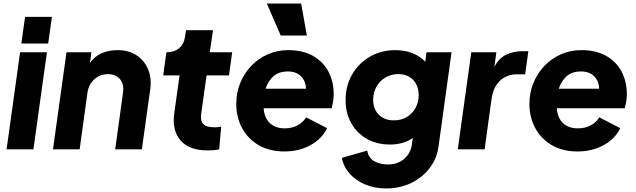

<svg xmlns="http://www.w3.org/2000/svg" viewBox="-20 -840 3576 1080"><path d="M100 -595 121 -745H272L251 -595ZM17 0 93 -546H244L168 0Z M278 0 354 -546H494L486 -486Q513 -524 553 -541Q593 -558 642 -558Q705 -558 749 -528.5Q793 -499 813.5 -449Q834 -399 825 -337L778 0H628L672 -319Q679 -366 655 -394.5Q631 -423 587 -423Q543 -423 511 -394.5Q479 -366 472 -319L428 0Z M1146 6Q1045 6 996 -49.5Q947 -105 960 -201L990 -416H898L916 -546H918Q960 -546 987.5 -569Q1015 -592 1021 -634L1026 -670H1178L1160 -546H1286L1268 -416H1142L1112 -203Q1106 -161 1123 -142.5Q1140 -124 1185 -124Q1194 -124 1202.5 -124.5Q1211 -125 1224 -127L1213 0Q1198 4 1179.5 5Q1161 6 1146 6Z M1579 12Q1496 12 1435 -23.5Q1374 -59 1341.5 -120Q1309 -181 1309 -255Q1309 -318 1331 -372.5Q1353 -427 1393 -469Q1433 -511 1486 -534.5Q1539 -558 1601 -558Q1684 -558 1741 -525.5Q1798 -493 1827.5 -437Q1857 -381 1857 -310Q1857 -291 1854 -272Q1851 -253 1846 -231H1463Q1467 -177 1498 -147.5Q1529 -118 1582 -118Q1623 -118 1654 -135Q1685 -152 1702 -180L1820 -119Q1791 -59 1726.5 -23.5Q1662 12 1579 12ZM1600 -438Q1548 -438 1518 -411Q1488 -384 1474 -341H1701Q1700 -384 1673 -411Q1646 -438 1600 -438ZM1559 -640 1481 -820H1674L1706 -640Z M2151 220Q2088 220 2035 198Q1982 176 1947.5 137.5Q1913 99 1903 48L2046 7Q2051 45 2082.5 65Q2114 85 2162 85Q2217 85 2253 54Q2289 23 2296 -23L2302 -64Q2250 -27 2174 -27Q2100 -27 2043.5 -59Q1987 -91 1955.5 -147.5Q1924 -204 1924 -276Q1924 -358 1961 -421.5Q1998 -485 2061.5 -521.5Q2125 -558 2204 -558Q2255 -558 2298.5 -541.5Q2342 -525 2372 -493L2379 -546H2520L2447 -18Q2438 51 2397.5 104.5Q2357 158 2293.5 189Q2230 220 2151 220ZM2196 -163Q2238 -163 2269.5 -182.5Q2301 -202 2318 -234Q2335 -266 2335 -305Q2335 -358 2304 -390.5Q2273 -423 2220 -423Q2180 -423 2148 -404Q2116 -385 2097.5 -352.5Q2079 -320 2079 -279Q2079 -227 2110.5 -195Q2142 -163 2196 -163Z M2555 0 2631 -546H2772L2761 -465Q2789 -515 2829.5 -533.5Q2870 -552 2920 -552H2952L2934 -422H2887Q2832 -422 2793.5 -387Q2755 -352 2745 -284L2706 0Z M3228 12Q3145 12 3084 -23.5Q3023 -59 2990.5 -120Q2958 -181 2958 -255Q2958 -318 2980 -372.5Q3002 -427 3042 -469Q3082 -511 3135 -534.5Q3188 -558 3250 -558Q3333 -558 3390 -525.5Q3447 -493 3476.5 -437Q3506 -381 3506 -310Q3506 -291 3503 -272Q3500 -253 3495 -231H3112Q3116 -177 3147 -147.5Q3178 -118 3231 -118Q3272 -118 3303 -135Q3334 -152 3351 -180L3469 -119Q3440 -59 3375.5 -23.5Q3311 12 3228 12ZM3249 -438Q3197 -438 3167 -411Q3137 -384 3123 -341H3350Q3349 -384 3322 -411Q3295 -438 3249 -438Z"/></svg>

Font: Plus Jakarta Sans ExtraBold
Style: Italic
Weight: 800
Italic angle: -8°
Designer: Gumpita Rahayu
Foundry: Tokotype
Version: Version 2.071; ttfautohint (v1.8.4.7-5d5b);gftools[0.9.29]